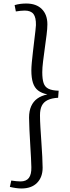

<svg xmlns="http://www.w3.org/2000/svg" viewBox="-20 -843 399 1090"><path d="M310 -288Q274 -286 251 -275Q228 -264 217.5 -243Q207 -222 207 -188Q207 -160 209.5 -119Q212 -78 215 -35Q218 8 220 46.5Q222 85 222 109Q222 163 190.5 195Q159 227 102 227Q87 227 69.5 224.5Q52 222 36 218L44 182Q60 184 72 185.5Q84 187 96 187Q129 187 144 167Q159 147 158 106Q158 89 156 53.5Q154 18 151.5 -25Q149 -68 147 -108.5Q145 -149 145 -175Q145 -213 157 -240Q169 -267 192 -283.5Q215 -300 249 -307Q216 -314 196 -329.5Q176 -345 167 -373Q158 -401 158 -444Q158 -460 160.5 -488Q163 -516 167 -549Q171 -582 174.5 -613Q178 -644 181 -667.5Q184 -691 184 -700Q185 -744 170 -763.5Q155 -783 120 -783Q108 -783 95.5 -781.5Q83 -780 70 -778L63 -814Q80 -819 96 -821Q112 -823 129 -823Q186 -823 217.5 -791.5Q249 -760 249 -705Q249 -681 244.5 -645.5Q240 -610 234.5 -570.5Q229 -531 224.5 -494.5Q220 -458 220 -433Q220 -394 227.5 -371.5Q235 -349 255.5 -339Q276 -329 313 -328Z"/></svg>

Font: Literata 18pt Light
Style: Italic
Weight: 300
Italic angle: -2°
Designer: Latin by Veronika Burian and Jose Scaglione. Greek by Irene Vlachou. Cyrillic by Vera Evstafieva
Foundry: TypeTogether
Version: Version 3.103;gftools[0.9.29]